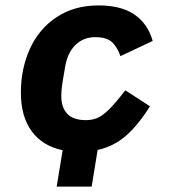

<svg xmlns="http://www.w3.org/2000/svg" viewBox="-20 -548 640 708"><path d="M211 6Q136 -10 96.5 -64.5Q57 -119 57 -206Q57 -295 90.5 -368.5Q124 -442 189 -485Q254 -528 343 -528Q428 -528 477 -493.5Q526 -459 543 -397L424 -341Q412 -376 392 -393.5Q372 -411 331 -411Q288 -411 258.5 -382.5Q229 -354 220 -301L210 -241Q206 -217 206 -194Q206 -152 228 -128.5Q250 -105 297 -105Q320 -105 339 -113Q358 -121 382 -144.5Q406 -168 442 -215L533 -156Q489 -86 444 -47Q399 -8 340 5L318 140H189Z"/></svg>

Font: iA Writer Mono V
Style: Regular
Weight: 400
Italic angle: -9.5°
Designer: Mike Abbink, Paul van der Laan, Pieter van Rosmalen
Foundry: Bold Monday
Version: Version 2.000